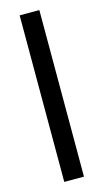

<svg xmlns="http://www.w3.org/2000/svg" viewBox="-104 -670 380 706"><g transform="rotate(-15 86.5 -317.0)"><path d="M49 0V-634H124V0Z"/></g></svg>

Font: Alumni Sans Medium
Style: Regular
Weight: 500
Designer: Robert E. Leuschke
Foundry: Robert E. Leuschke
Version: Version 1.018